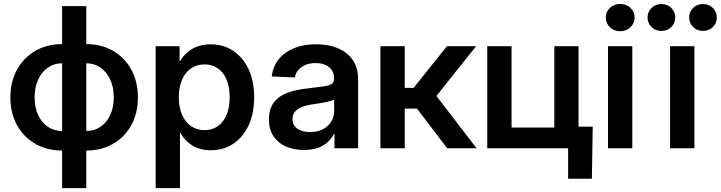

<svg xmlns="http://www.w3.org/2000/svg" viewBox="-20 -759 3690 983"><path d="M297.9 11.7Q221.2 11.7 161.4 -22.5Q101.6 -56.6 67.4 -117.9Q33.2 -179.2 33.2 -260.3Q33.2 -341.3 67.4 -402.8Q101.6 -464.4 161.4 -498.8Q221.2 -533.2 297.9 -533.2H421.9Q499 -533.2 558.6 -498.8Q618.2 -464.4 652.1 -402.8Q686 -341.3 686 -260.3Q686 -179.2 652.1 -117.9Q618.2 -56.6 558.6 -22.5Q499 11.7 421.9 11.7ZM297.9 -88.4H421.9Q462.9 -88.4 494.6 -109.9Q526.4 -131.3 544.4 -170.2Q562.5 -209 562.5 -260.3Q562.5 -312 544.4 -351.3Q526.4 -390.6 494.6 -412.8Q462.9 -435.1 421.9 -435.1H297.9Q256.8 -435.1 225.1 -412.8Q193.4 -390.6 175.3 -351.3Q157.2 -312 157.2 -260.3Q157.2 -209 175.3 -170.2Q193.4 -131.3 225.1 -109.9Q256.8 -88.4 297.9 -88.4ZM297.9 204.1V-727.5H421.9V204.1Z M776.9 204.1V-522.5H899.4V-446.3H902.3Q917 -472.2 939.5 -491.5Q961.9 -510.7 991.9 -521.5Q1022 -532.2 1058.6 -532.2Q1124 -532.2 1174.3 -498.5Q1224.6 -464.8 1252.9 -404.1Q1281.2 -343.3 1281.2 -261.2Q1281.2 -179.2 1253.2 -118.2Q1225.1 -57.1 1174.8 -23.4Q1124.5 10.3 1057.6 10.3Q1021.5 10.3 991.9 -1Q962.4 -12.2 940.4 -32.2Q918.5 -52.2 903.3 -79.6H901.4V204.1ZM1027.3 -92.8Q1066.9 -92.8 1095.5 -113Q1124 -133.3 1139.9 -170.9Q1155.8 -208.5 1155.8 -261.2Q1155.8 -314.5 1139.9 -351.8Q1124 -389.2 1095.5 -409.2Q1066.9 -429.2 1027.3 -429.2Q986.8 -429.2 957.3 -408.4Q927.7 -387.7 911.6 -350.1Q895.5 -312.5 895.5 -261.2Q895.5 -210.4 911.6 -172.6Q927.7 -134.8 957.5 -113.8Q987.3 -92.8 1027.3 -92.8Z M1536.1 8.8Q1484.4 8.8 1444.1 -8.8Q1403.8 -26.4 1380.4 -61.3Q1356.9 -96.2 1356.9 -147.9Q1356.9 -192.4 1373.5 -221.4Q1390.1 -250.5 1418.7 -267.8Q1447.3 -285.2 1484.1 -294.2Q1521 -303.2 1560.5 -307.1Q1608.4 -312.5 1636.7 -316.7Q1665 -320.8 1677.7 -329.1Q1690.4 -337.4 1690.4 -355V-358.4Q1690.4 -381.8 1679.2 -399.2Q1668 -416.5 1647 -426.3Q1626 -436 1595.7 -436Q1565.4 -436 1542.7 -426.3Q1520 -416.5 1506.3 -399.9Q1492.7 -383.3 1489.7 -362.3L1371.6 -367.7Q1377.4 -418.5 1406.5 -455.1Q1435.5 -491.7 1484.4 -512Q1533.2 -532.2 1597.7 -532.2Q1645.5 -532.2 1685.1 -520.8Q1724.6 -509.3 1753.4 -486.8Q1782.2 -464.4 1797.9 -431.2Q1813.5 -397.9 1813.5 -354.5V0H1692.4V-73.2H1689.5Q1677.7 -50.3 1657.7 -31.5Q1637.7 -12.7 1607.9 -2Q1578.1 8.8 1536.1 8.8ZM1566.9 -83Q1606.9 -83 1634.5 -97.9Q1662.1 -112.8 1676.5 -137.5Q1690.9 -162.1 1690.9 -191.9V-250Q1685.1 -245.6 1673.1 -242.2Q1661.1 -238.8 1645 -235.6Q1628.9 -232.4 1611.1 -229.5Q1593.3 -226.6 1575.7 -224.1Q1548.8 -220.2 1526.6 -211.7Q1504.4 -203.1 1491 -188Q1477.5 -172.9 1477.5 -148.9Q1477.5 -128.4 1488.8 -113.5Q1500 -98.6 1520 -90.8Q1540 -83 1566.9 -83Z M1927.7 0V-522.5H2052.2V-309.1H2097.7L2268.1 -522.5H2417.5L2214.4 -267.6L2419.9 0H2269.5L2114.7 -203.1H2052.2V0Z M2474.6 0V-522.5H2599.1V-106H2817.9V-522.5H2941.9V0ZM2888.7 156.2V0H2848.6V-110.4H3014.6L3010.3 156.2Z M3092.8 0V-522.5H3217.3V0ZM3155.3 -599.1Q3124 -599.1 3102.8 -619.4Q3081.5 -639.6 3081.5 -668.9Q3081.5 -698.7 3102.8 -718.8Q3124 -738.8 3154.8 -738.8Q3186.5 -738.8 3207.8 -718.8Q3229 -698.7 3229 -668.9Q3229 -639.6 3207.8 -619.4Q3186.5 -599.1 3155.3 -599.1Z M3410.6 0V-522.5H3535.2V0ZM3579.1 -600.6Q3549.3 -600.6 3528.8 -620.6Q3508.3 -640.6 3508.3 -669.4Q3508.3 -698.7 3528.8 -718.5Q3549.3 -738.3 3579.1 -738.3Q3609.4 -738.3 3629.6 -718.5Q3649.9 -698.7 3649.9 -669.4Q3649.9 -640.1 3629.6 -620.4Q3609.4 -600.6 3579.1 -600.6ZM3366.2 -600.6Q3336.4 -600.6 3315.9 -620.6Q3295.4 -640.6 3295.4 -669.4Q3295.4 -698.7 3315.9 -718.5Q3336.4 -738.3 3366.2 -738.3Q3396.5 -738.3 3416.7 -718.5Q3437 -698.7 3437 -669.4Q3437 -640.1 3416.7 -620.4Q3396.5 -600.6 3366.2 -600.6Z"/></svg>

Font: Inter 28pt SemiBold
Style: Regular
Weight: 600
Designer: Rasmus Andersson
Foundry: rsms
Version: Version 4.001;git-66647c0bb